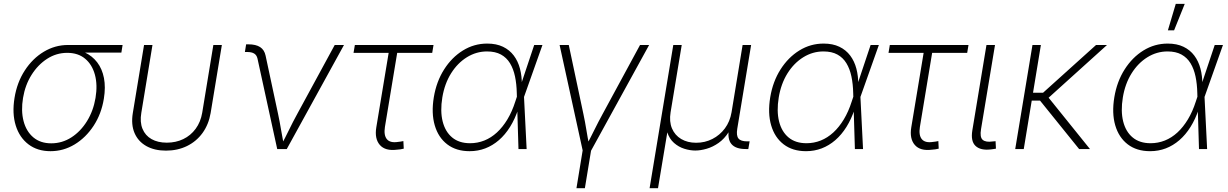

<svg xmlns="http://www.w3.org/2000/svg" viewBox="-20 -777 6402 1001"><path d="M243.2 11.2Q175.3 11.2 128.4 -24.4Q81.5 -60.1 62 -122.8Q42.5 -185.5 55.7 -266.6Q68.8 -347.7 109.4 -409.9Q149.9 -472.2 208.5 -507.3Q267.1 -542.5 334.5 -542.5H619.1L612.8 -502.9H388.2L330.6 -501.5Q273.9 -501.5 225.8 -470.5Q177.7 -439.5 144.5 -386.7Q111.3 -334 100.1 -266.6Q88.9 -199.7 102.8 -146Q116.7 -92.3 153.6 -61Q190.4 -29.8 247.1 -29.8Q304.2 -29.8 352.3 -60.8Q400.4 -91.8 433.6 -145.5Q466.8 -199.2 478 -266.6Q489.3 -334 474.9 -387.2Q460.4 -440.4 423.8 -470.9Q387.2 -501.5 330.6 -501.5L331.5 -522Q381.8 -522 421.4 -503.9Q460.9 -485.8 486.8 -451.9Q512.7 -418 522 -370.1Q531.2 -322.3 521.5 -262.7Q508.8 -183.6 468.3 -121.6Q427.7 -59.6 369.4 -24.2Q311 11.2 243.2 11.2Z M845.2 8.3Q785.2 8.3 742.7 -15.6Q700.2 -39.6 681.4 -83.5Q662.6 -127.4 672.4 -187.5L731 -542.5H774.9L716.8 -189Q708.5 -140.6 722.9 -105.5Q737.3 -70.3 770 -51.8Q802.7 -33.2 849.6 -33.2Q897 -33.2 935.5 -51.8Q974.1 -70.3 1000 -105.5Q1025.9 -140.6 1034.2 -189L1092.3 -542.5H1136.7L1078.1 -187.5Q1067.9 -127.9 1035.9 -83.7Q1003.9 -39.6 954.8 -15.6Q905.8 8.3 845.2 8.3Z M1425.3 0 1322.3 -472.2Q1317.9 -490.2 1304.9 -498Q1292 -505.9 1268.6 -505.9H1256.8L1263.2 -545.9H1274.9Q1314 -545.9 1336.2 -531.5Q1358.4 -517.1 1364.7 -486.8L1429.7 -183.1Q1438.5 -142.1 1445.3 -100.8Q1452.1 -59.6 1460 -19.5H1445.8Q1467.3 -59.6 1487.3 -100.8Q1507.3 -142.1 1529.8 -183.1L1725.1 -542.5H1773.4L1475.1 0Z M2049.3 3.4Q1988.8 11.2 1960.4 -21.2Q1932.1 -53.7 1941.9 -113.3L2006.3 -501.5H1823.2L1830.1 -542.5H2240.2L2233.4 -501.5H2050.8L1986.8 -115.2Q1980 -71.8 1997.1 -51.3Q2014.2 -30.8 2054.7 -37.1Q2060.5 -37.6 2068.4 -38.8Q2076.2 -40 2083 -41.5L2085 -2Q2077.1 0 2067.9 1.5Q2058.6 2.9 2049.3 3.4Z M2428.2 11.2Q2358.4 11.2 2311.8 -24.4Q2265.1 -60.1 2246.6 -123.5Q2228 -187 2241.7 -270Q2255.4 -352.1 2295.4 -415Q2335.4 -478 2393.6 -513.9Q2451.7 -549.8 2520 -549.8Q2567.9 -549.8 2602.3 -533.2Q2636.7 -516.6 2658.7 -487.3Q2680.7 -458 2690.9 -418.9Q2701.2 -379.9 2700.7 -334.5H2715.3L2711.9 -272.9L2725.6 0H2683.1L2674.3 -291.5Q2673.3 -338.9 2665 -378.4Q2656.7 -418 2638.9 -447.3Q2621.1 -476.6 2591.8 -492.7Q2562.5 -508.8 2519 -508.8Q2462.9 -508.8 2414.1 -478.5Q2365.2 -448.2 2331.5 -394.3Q2297.9 -340.3 2286.1 -269Q2274.4 -197.8 2287.8 -144Q2301.3 -90.3 2337.4 -60.3Q2373.5 -30.3 2430.7 -30.3Q2469.7 -30.3 2505.1 -44.4Q2540.5 -58.6 2570.8 -86.4Q2601.1 -114.3 2625.5 -154.8Q2649.9 -195.3 2666.5 -247.6L2765.1 -542.5H2808.1L2711.4 -270L2694.8 -208.5H2682.1Q2664.6 -156.2 2639.2 -115.5Q2613.8 -74.7 2581.1 -46.4Q2548.3 -18.1 2510 -3.4Q2471.7 11.2 2428.2 11.2Z M3018.6 11.2 2897.5 -542.5H2945.3L3021.5 -183.1Q3030.3 -142.1 3036.9 -100.8Q3043.5 -59.6 3051.8 -19.5H3037.6Q3059.1 -59.6 3079.3 -100.8Q3099.6 -142.1 3122.1 -183.1L3316.9 -542.5H3364.3L3060.1 11.2ZM2985.4 204.1 3019.5 -3.9H3063.5L3029.3 204.1Z M3366.7 204.1 3490.2 -542.5H3534.2L3476.1 -191.4Q3468.3 -143.1 3483.4 -107.4Q3498.5 -71.8 3531.5 -52.2Q3564.5 -32.7 3609.4 -32.7Q3655.3 -32.7 3694.1 -52.5Q3732.9 -72.3 3759.3 -107.7Q3785.6 -143.1 3793.9 -191.4L3851.6 -542.5H3896L3823.7 -105.5Q3817.9 -69.8 3830.1 -54.9Q3842.3 -40 3875.5 -40H3888.2L3881.3 0H3867.7Q3815.4 0 3793.5 -25.9Q3771.5 -51.8 3780.3 -105.5L3792 -177.2H3810.5Q3801.8 -124.5 3779.3 -88.9Q3756.8 -53.2 3726.6 -32Q3696.3 -10.7 3664.3 -1.5Q3632.3 7.8 3605 7.8Q3577.1 7.8 3547.6 -1.5Q3518.1 -10.7 3493.9 -32Q3469.7 -53.2 3458.3 -88.9Q3446.8 -124.5 3455.6 -177.2H3474.1L3410.6 204.1Z M4182.1 11.2Q4112.3 11.2 4065.7 -24.4Q4019 -60.1 4000.5 -123.5Q3981.9 -187 3995.6 -270Q4009.3 -352.1 4049.3 -415Q4089.4 -478 4147.5 -513.9Q4205.6 -549.8 4273.9 -549.8Q4321.8 -549.8 4356.2 -533.2Q4390.6 -516.6 4412.6 -487.3Q4434.6 -458 4444.8 -418.9Q4455.1 -379.9 4454.6 -334.5H4469.2L4465.8 -272.9L4479.5 0H4437L4428.2 -291.5Q4427.2 -338.9 4418.9 -378.4Q4410.6 -418 4392.8 -447.3Q4375 -476.6 4345.7 -492.7Q4316.4 -508.8 4272.9 -508.8Q4216.8 -508.8 4168 -478.5Q4119.1 -448.2 4085.4 -394.3Q4051.8 -340.3 4040 -269Q4028.3 -197.8 4041.7 -144Q4055.2 -90.3 4091.3 -60.3Q4127.4 -30.3 4184.6 -30.3Q4223.6 -30.3 4259 -44.4Q4294.4 -58.6 4324.7 -86.4Q4355 -114.3 4379.4 -154.8Q4403.8 -195.3 4420.4 -247.6L4519 -542.5H4562L4465.3 -270L4448.7 -208.5H4436Q4418.5 -156.2 4393.1 -115.5Q4367.7 -74.7 4335 -46.4Q4302.2 -18.1 4263.9 -3.4Q4225.6 11.2 4182.1 11.2Z M4838.4 3.4Q4777.8 11.2 4749.5 -21.2Q4721.2 -53.7 4731 -113.3L4795.4 -501.5H4612.3L4619.1 -542.5H5029.3L5022.5 -501.5H4839.8L4775.9 -115.2Q4769 -71.8 4786.1 -51.3Q4803.2 -30.8 4843.8 -37.1Q4849.6 -37.6 4857.4 -38.8Q4865.2 -40 4872.1 -41.5L4874 -2Q4866.2 0 4856.9 1.5Q4847.7 2.9 4838.4 3.4Z M5146 2Q5092.3 8.3 5066.2 -16.1Q5040 -40.5 5049.3 -97.2L5123 -542.5H5167.5L5094.7 -104Q5087.4 -61 5103.8 -47.6Q5120.1 -34.2 5155.8 -39.6Q5162.1 -40 5164.1 -40.3Q5166 -40.5 5170.4 -41L5172.4 -2Q5167.5 -1 5160.6 0Q5153.8 1 5146 2Z M5406.7 -542.5 5317.4 0H5272.9L5362.8 -542.5ZM5751.5 -542.5 5430.2 -252.4H5338.4L5344.7 -293.5H5418L5694.3 -542.5ZM5606 0 5398.4 -257.3 5434.1 -283.7 5662.6 0Z M5976.1 11.2Q5906.2 11.2 5859.6 -24.4Q5813 -60.1 5794.4 -123.5Q5775.9 -187 5789.6 -270Q5803.2 -352.1 5843.3 -415Q5883.3 -478 5941.4 -513.9Q5999.5 -549.8 6067.9 -549.8Q6115.7 -549.8 6150.1 -533.2Q6184.6 -516.6 6206.5 -487.3Q6228.5 -458 6238.8 -418.9Q6249 -379.9 6248.5 -334.5H6263.2L6259.8 -272.9L6273.4 0H6231L6222.2 -291.5Q6221.2 -338.9 6212.9 -378.4Q6204.6 -418 6186.8 -447.3Q6168.9 -476.6 6139.6 -492.7Q6110.4 -508.8 6066.9 -508.8Q6010.7 -508.8 5961.9 -478.5Q5913.1 -448.2 5879.4 -394.3Q5845.7 -340.3 5834 -269Q5822.3 -197.8 5835.7 -144Q5849.1 -90.3 5885.3 -60.3Q5921.4 -30.3 5978.5 -30.3Q6017.6 -30.3 6053 -44.4Q6088.4 -58.6 6118.7 -86.4Q6148.9 -114.3 6173.3 -154.8Q6197.8 -195.3 6214.4 -247.6L6313 -542.5H6356L6259.3 -270L6242.7 -208.5H6230Q6212.4 -156.2 6187 -115.5Q6161.6 -74.7 6128.9 -46.4Q6096.2 -18.1 6057.9 -3.4Q6019.5 11.2 5976.1 11.2ZM6068.8 -618.7 6109.9 -756.8H6156.7L6101.1 -618.7Z"/></svg>

Font: Inter 16pt ExtraLight
Style: Italic
Weight: 250
Italic angle: -9.3988°
Version: Version 4.001;git-66647c0bb